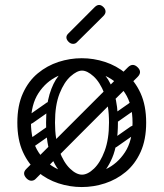

<svg xmlns="http://www.w3.org/2000/svg" viewBox="-20 -745 660 775"><path d="M536 -473Q555 -454 535 -434Q477 -377 418 -318Q359 -259 304 -204Q249 -149 203 -102.5Q157 -56 125 -24Q118 -16 107.5 -15.5Q97 -15 87 -25Q68 -45 86 -63L496 -473Q516 -493 536 -473ZM310 10Q262 10 216 -5Q170 -20 132.5 -51Q95 -82 72.5 -131.5Q50 -181 50 -250Q50 -319 72.5 -368.5Q95 -418 132.5 -449Q170 -480 216 -495Q262 -510 310 -510Q358 -510 404 -495Q450 -480 487.5 -449Q525 -418 547.5 -368.5Q570 -319 570 -250Q570 -181 547.5 -131.5Q525 -82 487.5 -51Q450 -20 404 -5Q358 10 310 10ZM310 -40Q360 -40 407 -62Q454 -84 484.5 -130.5Q515 -177 515 -250Q515 -323 484.5 -369.5Q454 -416 407 -438Q360 -460 310 -460Q261 -460 213.5 -438Q166 -416 135.5 -369.5Q105 -323 105 -250Q105 -177 135.5 -130.5Q166 -84 213.5 -62Q261 -40 310 -40ZM311 -4Q280 -4 246 -29Q212 -54 189 -108Q166 -162 166 -250Q166 -318 180 -364.5Q194 -411 216 -438.5Q238 -466 263.5 -478Q289 -490 311 -490V-460Q291 -460 265 -437Q239 -414 220.5 -367.5Q202 -321 202 -250Q202 -183 219.5 -136Q237 -89 262.5 -64.5Q288 -40 311 -40ZM311 -4V-40Q334 -40 359.5 -64.5Q385 -89 402.5 -136Q420 -183 420 -250Q420 -321 401.5 -367.5Q383 -414 357.5 -437Q332 -460 311 -460V-490Q334 -490 359 -478Q384 -466 406 -438.5Q428 -411 442 -364.5Q456 -318 456 -250Q456 -162 433 -108Q410 -54 376.5 -29Q343 -4 311 -4ZM113 -249Q98 -238 89 -252Q85 -257 84.5 -264Q84 -271 92 -277L169 -331Q184 -341 194 -327Q198 -321 197.5 -314.5Q197 -308 190 -303ZM115 -152Q100 -141 91 -155Q87 -160 86.5 -167Q86 -174 94 -180L171 -234Q186 -244 196 -230Q200 -224 199.5 -217.5Q199 -211 192 -206ZM449 -249Q434 -238 425 -252Q421 -257 420.5 -264Q420 -271 428 -277L505 -331Q520 -341 530 -327Q534 -321 533.5 -314.5Q533 -308 526 -303ZM451 -152Q436 -141 427 -155Q423 -160 422.5 -167Q422 -174 430 -180L507 -234Q522 -244 532 -230Q536 -224 535.5 -217.5Q535 -211 528 -206ZM290 -574Q284 -568 275 -568Q265 -568 257 -576Q248 -585 248 -594Q248 -602 255 -609L362 -716Q371 -725 380 -725Q389 -725 398 -716Q406 -708 406 -698Q406 -689 397 -680Z"/></svg>

Font: Agu Display
Style: Regular
Weight: 400
Designer: Oluwaseun Badejo
Version: Version 1.103